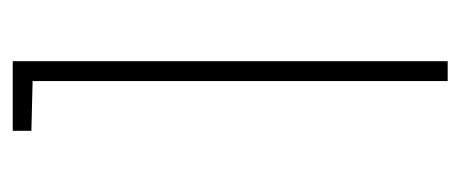

<svg xmlns="http://www.w3.org/2000/svg" viewBox="-236 -504 740 309"><g transform="rotate(-90 134.5 -350.0)"><path d="M190 0V-700H78V-670L158 -668V0Z"/></g></svg>

Font: Advent Pro
Style: ExtraLight
Weight: 250
Designer: Andreas Kalpakidis
Foundry: Andreas Kalpakidis
Version: Version 2.002 2007